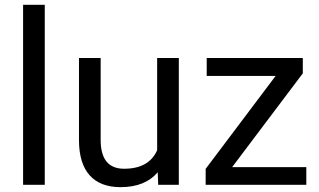

<svg xmlns="http://www.w3.org/2000/svg" viewBox="-20 -770 1330 800"><path d="M166.5 0H76.2V-750H166.5Z M637.2 -52.2Q584.5 9.8 482.4 9.8Q397.9 9.8 353.8 -39.3Q309.6 -88.4 309.1 -184.6V-528.3H399.4V-187Q399.4 -66.9 497.1 -66.9Q600.6 -66.9 634.8 -144V-528.3H725.1V0H639.2Z M947.3 -73.7H1256.3V0H836.9V-66.4L1128.4 -453.6H841.3V-528.3H1241.7V-464.4Z"/></svg>

Font: Vazir UI
Style: Regular-UI
Weight: 400
Designer: Saber Rastikerdar
Foundry: Saber Rastikerdar
Version: Version 30.1.0